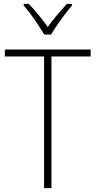

<svg xmlns="http://www.w3.org/2000/svg" viewBox="-20 -969 493 989"><path d="M245 0H207V-678H5V-714H447V-678H245ZM208 -791Q195 -813 176.5 -841Q158 -869 138 -895.5Q118 -922 102 -941V-949H128Q153 -924 179 -891.5Q205 -859 226 -830Q247 -860 272.5 -890Q298 -920 324 -949H351V-941Q334 -921 313.5 -894Q293 -867 274.5 -840Q256 -813 243 -791Z"/></svg>

Font: Noto Sans Gurmukhi SemiCondensed ExtraLight
Style: Regular
Weight: 200
Width: 4
Designer: Jelle Bosma - Monotype Design Team
Foundry: Monotype Imaging Inc.
Version: Version 2.004; ttfautohint (v1.8.4.7-5d5b)